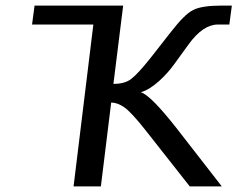

<svg xmlns="http://www.w3.org/2000/svg" viewBox="-20 -669 852 689"><path d="M342 0 379 -301C394 -301 410 -295 426 -284C443 -272 468 -245 502 -202L661 0H776L619 -202C553 -287 508 -332 485 -338C528 -349 578 -401 604 -437L657 -510C691 -557 726 -581 762 -581H803L812 -649H777C729 -649 694 -644 673 -633C651 -622 625 -595 593 -554L521 -462C490 -423 467 -398 451 -386C436 -374 415 -368 387 -368L422 -649H104L95 -581H315L244 0Z"/></svg>

Font: Gamestation Text
Style: Italic
Weight: 400
Designer: Jonas Hecksher
Foundry: Jonas Hecksher, Playtypeª, e-types AS
Version: Version 1.003